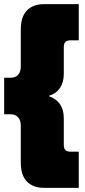

<svg xmlns="http://www.w3.org/2000/svg" viewBox="-20 -807 409 924"><path d="M80 -24V-203Q80 -228 67 -242.5Q54 -257 31 -257H0V-433H31Q55 -433 67.5 -447.5Q80 -462 80 -486V-665Q80 -726 109.5 -756.5Q139 -787 191 -787H359V-613H320Q302 -613 294.5 -605Q287 -597 287 -579V-452Q287 -411 269 -384Q251 -357 216 -346V-344Q287 -319 287 -238V-111Q287 -93 294.5 -85Q302 -77 320 -77H359V97H191Q139 97 109.5 66.5Q80 36 80 -24Z"/></svg>

Font: Prompt ExtraBold
Style: Regular
Weight: 800
Designer: Katatrad Team
Foundry: CadsonDemak
Version: Version 1.000